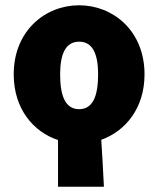

<svg xmlns="http://www.w3.org/2000/svg" viewBox="-20 -532 600 728"><path d="M280 -118C228 -118 208 -168 208 -250C208 -326 228 -374 280 -374C332 -374 352 -326 352 -250C352 -168 332 -118 280 -118ZM200 176H374C371 119 368 58 364 -2C456 -35 528 -122 528 -250C528 -416 408 -512 280 -512C152 -512 32 -416 32 -250C32 -120 106 -32 200 -1Z"/></svg>

Font: Source Sans Pro Black
Style: Regular
Weight: 900
Designer: Paul D. Hunt
Foundry: Adobe Systems Incorporated
Version: Version 3.006;hotconv 1.0.111;makeotfexe 2.5.65597